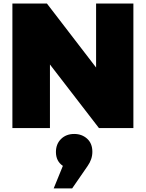

<svg xmlns="http://www.w3.org/2000/svg" viewBox="-20 -721 821 1081"><path d="M49.8 0V-701.2H244.1L521 -340.8V-701.2H731V0H537.1L261.2 -357.9V0ZM282.2 339.8 334 212.9Q294.9 186.5 294.9 134.8Q294.9 89.8 323.7 61.5Q352.5 33.2 397.9 33.2Q440.9 33.2 470.5 59.8Q500 86.4 500 133.8Q500 175.8 473.1 213.9L386.2 339.8Z"/></svg>

Font: Trueno Black
Style: Regular
Weight: 900
Designer: Julieta Ulanovsky
Foundry: Julieta Ulanovsky
Version: Version 3.001b | FøM Fix